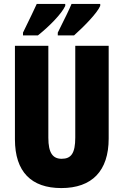

<svg xmlns="http://www.w3.org/2000/svg" viewBox="-20 -947 628 977"><path d="M490 -917V-927H344C334 -902 310 -853 274 -781V-767H357C403 -808 474 -879 490 -917ZM312 -917V-927H167C156 -903 133 -854 97 -781V-767H173C230 -812 294 -877 312 -917ZM533 -242V-714H363V-247C363 -167 342 -139 294 -139C249 -139 226 -168 226 -246V-714H56V-238C56 -72 140 10 292 10C448 10 533 -77 533 -242Z"/></svg>

Font: Noto Sans Oriya ExtCond Blk
Style: Regular
Weight: 900
Width: 2
Designer: Amélie Bonet and Sol Matas
Foundry: Google LLC
Version: Version 2.006